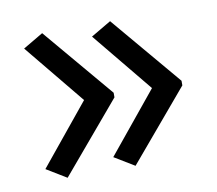

<svg xmlns="http://www.w3.org/2000/svg" viewBox="-55 -531 607 537"><g transform="rotate(-10 248.5 -262.5)"><path d="M457 -255.9 289.1 -57.1 231.9 -91.8 372.1 -263.2 231.9 -434.1 289.1 -467.8 457 -269ZM264.2 -255.9 96.2 -57.1 39.1 -91.8 179.2 -263.2 39.1 -434.1 96.2 -467.8 264.2 -269Z"/></g></svg>

Font: CAA NEO Sans
Style: Regular
Weight: 400
Version: Version 1.10